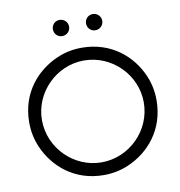

<svg xmlns="http://www.w3.org/2000/svg" viewBox="-93 -945 974 1038"><g transform="rotate(-10 394.5 -426.0)"><path d="M484.5 -860C459.6 -860 440.5 -840.2 440.5 -815.5C440.5 -790.8 459.6 -771 484.5 -771C509.4 -771 529.5 -790.8 529.5 -815.5C529.5 -840.2 509.4 -860 484.5 -860ZM302.5 -860C277.6 -860 258.5 -840.2 258.5 -815.5C258.5 -790.8 277.6 -771 302.5 -771C327.4 -771 347.5 -790.8 347.5 -815.5C347.5 -840.2 327.4 -860 302.5 -860ZM394 -62C241.4 -62 115 -189.1 115 -342C115 -494.1 241.9 -621 394 -621C546.9 -621 674 -494.6 674 -342C674 -188.6 547.4 -62 394 -62ZM744 -342C744 -390 734.8 -435.3 716.5 -478C666.8 -593.6 555.8 -691 394 -691C346 -691 300.8 -681.8 258.5 -663.5C142.9 -613.4 45 -504.3 45 -342C45 -294 54.2 -248.7 72.5 -206C122.2 -90.3 232.1 8 394 8C442 8 487.3 -1.2 530 -19.5C645.9 -69.3 744 -179.7 744 -342Z"/></g></svg>

Font: GI
Style: Regular
Weight: 400
Designer: Alfredo Marco Pradil
Version: Version 1.01 2015